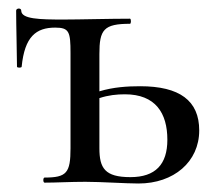

<svg xmlns="http://www.w3.org/2000/svg" viewBox="-20 -430 511 452"><path d="M310 -227C280 -227 247 -225 214 -215V-303C214 -360 224 -374 286 -374C289 -374 289 -386 286 -386C240 -386 167 -384 130 -384C73 -384 30 -385 30 -405C30 -412 18 -411 18 -405C18 -372 20 -297 20 -273C20 -270 31 -270 31 -273C38 -344 65 -365 110 -365C143 -365 146 -355 146 -305V-81C146 -23 137 -12 85 -12C81 -12 81 0 85 0C112 0 146 -2 181 -2C218 -2 276 2 306 2C389 2 449 -49 449 -123C449 -193 403 -227 310 -227ZM287 -13C227 -13 214 -34 214 -81V-199C235 -206 255 -208 274 -208C346 -208 374 -164 374 -101C374 -43 346 -13 287 -13Z"/></svg>

Font: Cormorant Infant Book
Style: Regular
Weight: 500
Designer: Christian Thalmann (Catharsis Fonts)
Version: Version 1.000;PS 002.000;hotconv 1.0.88;makeotf.lib2.5.64775